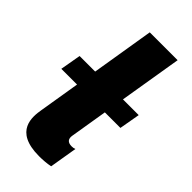

<svg xmlns="http://www.w3.org/2000/svg" viewBox="-261 -784 846 846"><g transform="rotate(45 161.5 -361.5)"><path d="M240.8 -338.1H337.7L354.8 -435H256.7L305 -727.3H131.4L83.5 -435H-13.5L-30.5 -338.1H67.5L36.2 -147.7C28.4 -100.1 14.2 3.6 172.6 3.6C192.8 3.6 220.9 1.8 241.5 -2.8L263.1 -132.1C257.1 -129.6 250 -128.6 242.9 -128.6C217.3 -128.6 208.8 -142.4 212 -163Z"/></g></svg>

Font: TID UI Extra Bold
Style: Italic
Weight: 800
Italic angle: -9.39999°
Designer: The TID Project Authors
Foundry: Bakken & Bæck
Version: Version 1.001;hotconv 1.0.109;makeotfexe 2.5.65596